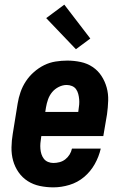

<svg xmlns="http://www.w3.org/2000/svg" viewBox="-20 -799 540 827"><path d="M210 8Q180 8 151.5 2Q123 -4 99.5 -19Q76 -34 60 -57Q44 -80 36.5 -107Q29 -134 29.5 -164Q30 -194 35 -223L56 -353Q60 -378 68.5 -402.5Q77 -427 91.5 -449Q106 -471 126.5 -489Q147 -507 170.5 -518.5Q194 -530 219.5 -534Q245 -538 270 -538Q299 -538 327.5 -532Q356 -526 379 -510.5Q402 -495 417 -472Q432 -449 439.5 -422Q447 -395 446 -365.5Q445 -336 441 -307L425 -213H158L157 -206Q155 -194 154 -182Q153 -170 154 -158Q155 -146 158.5 -135Q162 -124 169 -115Q176 -106 187 -101.5Q198 -97 210 -97Q223 -97 236.5 -100.5Q250 -104 261 -112.5Q272 -121 279.5 -133Q287 -145 290 -159H414Q406 -124 388 -92Q370 -60 342 -36.5Q314 -13 279 -2.5Q244 8 210 8ZM175 -317H317L318 -324Q320 -336 321 -348Q322 -360 321 -371.5Q320 -383 317 -394.5Q314 -406 307.5 -415Q301 -424 290 -428.5Q279 -433 267 -433Q250 -433 233 -424.5Q216 -416 204.5 -402Q193 -388 187 -371Q181 -354 178 -336ZM307 -587 179 -721 257 -779 369 -633Z"/></svg>

Font: Iosevka Curly Slab XBdObl
Style: Regular
Weight: 800
Italic angle: -9°
Monospace: yes
Designer: Belleve Invis
Foundry: Belleve Invis
Version: Version 11.1.0; ttfautohint (v1.8.3)